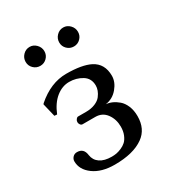

<svg xmlns="http://www.w3.org/2000/svg" viewBox="-153 -723 778 836"><g transform="rotate(-30 235.5 -305.0)"><path d="M189.9 -401.9Q154.8 -401.9 124 -377.2Q93.3 -352.5 74.2 -305.2L61 -306.2L44.9 -373L47.9 -377Q118.7 -439 196.8 -439Q275.4 -439 316.9 -418Q365.2 -393.1 365.2 -332Q365.2 -300.8 340.8 -271.7Q316.4 -242.7 279.8 -237.8Q294.9 -236.8 310.1 -230.2Q325.2 -223.6 340.1 -210.9Q355 -198.2 364.5 -175.8Q374 -153.3 374 -124Q374 -59.6 328.1 -26.9Q276.9 9.8 183.1 9.8Q117.2 9.8 77.1 -19.5Q37.1 -48.8 37.1 -90.8Q37.1 -102.1 45.4 -111.1Q53.7 -120.1 66.9 -120.1Q100.6 -120.1 105 -83Q108.9 -56.6 130.4 -41.7Q151.9 -26.9 189 -26.9Q200.7 -26.9 212.2 -28.8Q223.6 -30.8 238 -36.9Q252.4 -43 262.9 -52.7Q273.4 -62.5 280.8 -80.3Q288.1 -98.1 288.1 -121.1Q288.1 -158.2 268.1 -185.5Q248 -212.9 212.9 -212.9H148.9Q142.6 -212.9 138.2 -219Q133.8 -225.1 133.8 -231.9Q133.8 -239.3 138.7 -245.6Q143.6 -252 148.9 -252H189Q215.3 -252 235.1 -260.3Q254.9 -268.6 264.6 -281.5Q274.4 -294.4 278.8 -306.6Q283.2 -318.8 283.2 -330.1Q283.2 -366.7 254.4 -384.3Q225.6 -401.9 189.9 -401.9ZM117.2 -620.1Q136.2 -620.1 150.1 -605.7Q164.1 -591.3 164.1 -571.8Q164.1 -552.2 150.4 -538.6Q136.7 -524.9 117.2 -524.9Q97.7 -524.9 83.7 -538.6Q69.8 -552.2 69.8 -571.8Q69.8 -591.3 83.7 -605.7Q97.7 -620.1 117.2 -620.1ZM286.1 -620.1Q305.2 -620.1 319.1 -605.7Q333 -591.3 333 -571.8Q333 -552.2 319.3 -538.6Q305.7 -524.9 286.1 -524.9Q266.6 -524.9 252.7 -538.6Q238.8 -552.2 238.8 -571.8Q238.8 -591.3 252.7 -605.7Q266.6 -620.1 286.1 -620.1Z"/></g></svg>

Font: Linux Biolinum G
Style: Regular
Weight: 400
Designer: Philipp H. Poll
Foundry: Philipp H. Poll
Version: Version 1.1.0 ; ttfautohint (v1.6)